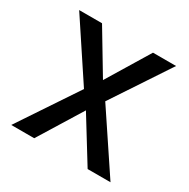

<svg xmlns="http://www.w3.org/2000/svg" viewBox="-126 -644 748 760"><g transform="rotate(30 248.0 -264.0)"><path d="M245.6 -335.4 362.8 -528.3H468.3L295.4 -267.1L473.6 0H369.1L247.1 -197.8L125 0H20L198.2 -267.1L25.4 -528.3H129.9Z"/></g></svg>

Font: TypoPRO Roboto
Style: Regular
Weight: 400
Designer: Google
Version: Version 2.136; 2016